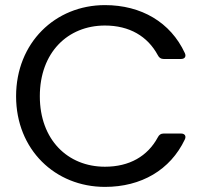

<svg xmlns="http://www.w3.org/2000/svg" viewBox="-20 -726 812 752"><path d="M391 -706C196 -706 43 -558 43 -349C43 -140 196 6 391 6C533 6 647 -60 704 -180C710 -193 704 -203 689 -203H621C610 -203 603 -198 598 -188C558 -114 487 -73 391 -73C245 -73 136 -179 136 -349C136 -520 245 -626 391 -626C487 -626 558 -584 598 -510C603 -500 610 -495 621 -495H689C704 -495 710 -505 704 -518C648 -639 533 -706 391 -706Z"/></svg>

Font: Arvore Sans
Style: Regular
Weight: 400
Designer: Jonny Pinhorn (Latin) Dan Schunck (customization for Arvore)
Version: Version 1.000;Glyphs 3.3 (3305)